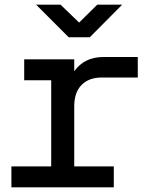

<svg xmlns="http://www.w3.org/2000/svg" viewBox="-20 -805 640 825"><path d="M29 0V-90H200V-460H84V-550H299V-499Q343 -560 424 -560H572V-472H418Q362 -472 330.5 -440Q299 -408 299 -348V-90H469V0ZM275 -645 135 -785H240L320 -708L398 -785H505L366 -645Z"/></svg>

Font: Tiny Medium
Style: Regular
Weight: 500
Monospace: yes
Designer: Philipp Nurullin, Konstantin Bulenkov
Foundry: JetBrains
Version: Version 2.251; ttfautohint (v1.8.4.7-5d5b)